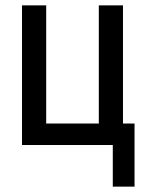

<svg xmlns="http://www.w3.org/2000/svg" viewBox="-20 -540 540 715"><path d="M400 155V0H62V-520H152V-80H348V-520H438V-80H481V155Z"/></svg>

Font: Iosevka Term Medium
Style: Regular
Weight: 500
Monospace: yes
Designer: Belleve Invis
Foundry: Belleve Invis
Version: Version 26.3.1